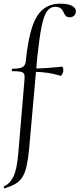

<svg xmlns="http://www.w3.org/2000/svg" viewBox="-39 -746 432 1041"><path d="M288.6 -726Q330.6 -726 352.3 -713.9Q374 -701.8 372.4 -682.2Q371.6 -670.2 362.9 -661.3Q354.2 -652.4 339.2 -652.4Q323.6 -652.4 316.7 -661Q309.8 -669.6 305.2 -680.6Q296 -699.2 284.6 -704.3Q273.2 -709.4 262.2 -709.4Q234.2 -709.4 216.4 -685.5Q198.6 -661.6 186.7 -603Q174.8 -544.4 163.4 -439L118.6 64Q113.2 119 104.9 155.5Q96.6 192 82.2 214.5Q67.8 237 44.9 250.5Q22 264 -13.2 275Q-16.4 276 -18.3 270.5Q-20.2 265 -17.4 264Q14.2 251 33.7 211.5Q53.2 172 60.2 84L93.2 -306Q96 -330.6 92.7 -341.9Q89.4 -353.2 75 -356.7Q60.6 -360.2 28 -360.2Q24.4 -360.2 24.9 -366.8Q25.4 -373.4 29.4 -373.4Q69.6 -373.4 84.9 -383.3Q100.2 -393.2 101.2 -418Q112.6 -530 134.7 -597.5Q156.8 -665 194.1 -695.5Q231.4 -726 288.6 -726ZM298.4 -384.4Q300.8 -384.6 302.9 -376.8Q305 -369 303.8 -359Q301.8 -349 297.2 -341.5Q292.6 -334 290.2 -335Q252.4 -346.2 217.3 -351.4Q182.2 -356.6 142.2 -356.6L143.8 -374.6Q181.8 -374.6 218.5 -377.5Q255.2 -380.4 298.4 -384.4Z"/></svg>

Font: Cormorant Light
Style: Regular
Weight: 300
Designer: Christian Thalmann (Catharsis Fonts)
Foundry: Catharsis Fonts
Version: Version 4.000